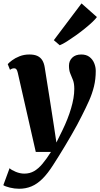

<svg xmlns="http://www.w3.org/2000/svg" viewBox="-48 -884 604 1154"><path d="M59 -446Q55.5 -461.5 50.5 -467.5Q45.5 -473.5 38 -473.5Q31 -473.5 25 -471.5Q19 -469.5 12 -464.5L-1.5 -498.5Q6 -507.5 24.2 -521.2Q42.5 -535 69.5 -545.8Q96.5 -556.5 128.5 -556.5Q158 -556.5 176.8 -547.8Q195.5 -539 206 -522Q216.5 -505 220.5 -480.5Q227 -439 234.2 -394Q241.5 -349 248.8 -302.5Q256 -256 263.2 -210.2Q270.5 -164.5 277 -121L291 -27.5L328.5 -103.5Q344.5 -136.5 357.2 -169Q370 -201.5 379.2 -232.8Q388.5 -264 393.5 -293.5Q398.5 -323 398.5 -350Q398.5 -382.5 390.5 -403Q382.5 -423.5 374.5 -442.2Q366.5 -461 366.5 -489Q366.5 -518 386 -537.2Q405.5 -556.5 440.5 -556.5Q470.5 -556.5 489.8 -541.8Q509 -527 518.2 -504.2Q527.5 -481.5 527.5 -457.5Q527.5 -408 516.8 -364.2Q506 -320.5 487 -278Q468 -235.5 444 -188.5Q431 -162.5 414.8 -132.2Q398.5 -102 380 -70.2Q361.5 -38.5 342.8 -7Q324 24.5 306 53.2Q288 82 272.5 106Q239 159 206.8 190.8Q174.5 222.5 140.5 236.5Q106.5 250.5 67 250.5Q39 250.5 11 243.5Q-17 236.5 -28 229L9.5 127Q20 137.5 46.2 148.5Q72.5 159.5 98.5 159.5Q131 159.5 157 144.5Q183 129.5 207.2 100.5Q231.5 71.5 258.5 29H167ZM275.5 -642.5 442 -863.5 534.5 -781.5Q526 -769.5 506.8 -751.2Q487.5 -733 461.5 -712Q435.5 -691 407.5 -671Q379.5 -651 354.2 -635Q329 -619 311 -612Z"/></svg>

Font: Merriweather 48pt Black
Style: Italic
Weight: 900
Italic angle: -7.8°
Version: Version 2.101